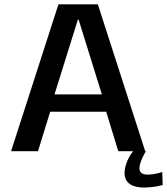

<svg xmlns="http://www.w3.org/2000/svg" viewBox="-20 -696 769 884"><path d="M31 0H155L211 -181.5H469L524.5 0H593C579 17 553.5 58.5 553.5 101C553.5 151.5 596 167.5 642.5 167.5C680.5 167.5 719.5 159.5 729 155.5L727 95.5C716.5 100.5 684.5 108 659.5 108C633.5 108 622 97 622 78.5C622 55 641.5 15.5 652 0H648.5L430.5 -676H249ZM231 -261.5 338.5 -605.5H342L449 -261.5Z"/></svg>

Font: Anybody Medium
Style: Regular
Weight: 500
Designer: Tyler Finck
Foundry: Etcetera Type Company
Version: Version 1.110